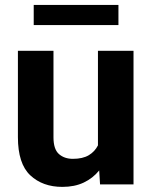

<svg xmlns="http://www.w3.org/2000/svg" viewBox="-20 -729 600 759"><path d="M375.5 0 372.1 -55.2Q347.2 -24.4 311 -7.3Q274.9 9.8 226.6 9.8Q148.4 9.8 99.6 -36.1Q50.8 -82 50.8 -187V-528.3H191.4V-186Q191.4 -139.2 212.9 -120.1Q234.4 -101.1 268.1 -101.1Q307.1 -101.1 331.1 -115.5Q355 -129.9 367.2 -154.3V-528.3H507.8V0ZM448.2 -709.5V-629.9H113.3V-709.5Z"/></svg>

Font: Vazirmatn RD FD
Style: Bold
Weight: 700
Designer: Saber Rastikerdar
Foundry: Saber Rastikerdar
Version: Version 33.003